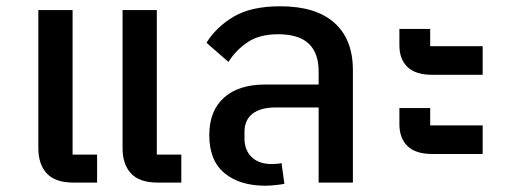

<svg xmlns="http://www.w3.org/2000/svg" viewBox="-20 -581 1629 611"><path d="M481 0Q424 0 397 -29Q370 -58 370 -110V-549H479V-89H557V0ZM213 0Q156 0 129 -29Q102 -58 102 -110V-549H211V-89H289V0Z M824 10Q743 10 694.5 -30Q646 -70 646 -151Q646 -228 692.5 -270Q739 -312 824 -312H994V-354Q994 -412 962.5 -442Q931 -472 865 -472Q806 -472 768.5 -447Q731 -422 707 -384L637 -445Q669 -496 724.5 -528.5Q780 -561 872 -561Q985 -561 1044 -508.5Q1103 -456 1103 -358V0H994V-239H857Q809 -239 783.5 -219Q758 -199 758 -161V-141Q758 -103 781 -81Q804 -59 844 -59Q864 -59 876 -62L885 4Q876 6 857 8Q838 10 824 10Z M1355 -91Q1303 -91 1277 -116Q1251 -141 1251 -186V-237H1349V-182H1516V-91ZM1355 -343Q1303 -343 1277 -367.5Q1251 -392 1251 -437V-489H1349V-434H1516V-343Z"/></svg>

Font: IBM Plex Sans Thai Medm
Style: Regular
Weight: 500
Designer: Mike Abbink, Paul van der Laan, Pieter van Rosmalen, Ben Mitchell, Mark Frömberg
Foundry: Bold Monday
Version: Version 1.2